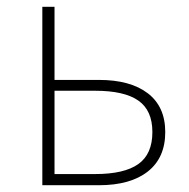

<svg xmlns="http://www.w3.org/2000/svg" viewBox="-20 -547 558 567"><path d="M105 0V-527H141V-311H272Q365 -311 416.5 -271.5Q468 -232 468 -157Q468 -81 416.5 -40.5Q365 0 272 0ZM141 -33H261Q347 -33 388.5 -62.5Q430 -92 430 -157Q430 -221 388.5 -250Q347 -279 261 -279H141Z"/></svg>

Font: Noto Sans Korean Thin
Style: Regular
Weight: 250
Designer: Ryoko NISHIZUKA  (kana & ideographs); Paul D. Hunt (Latin, Greek & Cyrillic); Wenlong ZHANG  (bopomofo); Sandoll Communi
Foundry: Adobe Systems Incorporated
Version: Version 1.0001;PS 1;hotconv 1.0.78;makeotf.lib2.5.61930